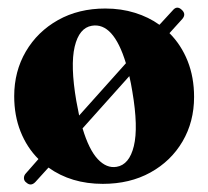

<svg xmlns="http://www.w3.org/2000/svg" viewBox="-20 -476 550 507"><path d="M49.5 6Q43.5 2 43.2 -5.5Q43 -13 49 -19L81.5 -56Q51 -86.5 34.2 -128.8Q17.5 -171 17.5 -222Q17.5 -287.5 48.2 -340Q79 -392.5 133.2 -423Q187.5 -453.5 258 -453.5Q300 -453.5 336.2 -442.2Q372.5 -431 401 -410.5L436 -448.5Q447 -462 459.5 -450.5Q472.5 -439 461.5 -426L427.5 -388.5Q458.5 -357.5 475.5 -314.8Q492.5 -272 492.5 -220Q492.5 -154.5 462 -102.5Q431.5 -50.5 377.2 -20.5Q323 9.5 251.5 9.5Q168 9.5 108 -33.5L73.5 4.5Q61.5 17 49.5 6ZM181.5 -209.5Q185 -189.5 189 -171L312.5 -309Q279.5 -417.5 222.5 -408Q189 -402.5 177.2 -352.8Q165.5 -303 181.5 -209.5ZM288 -35.5Q321.5 -41 333.5 -90.5Q345.5 -140 329.5 -234Q326 -256 321.5 -275L198 -137Q215 -80.5 238.2 -55.8Q261.5 -31 288 -35.5Z"/></svg>

Font: Fraunces 144pt Soft
Style: Bold
Weight: 700
Version: Version 1.000;[0bf87f6ff]